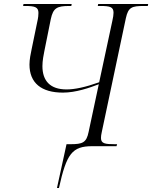

<svg xmlns="http://www.w3.org/2000/svg" viewBox="-20 -734 764 964"><path d="M266 210H276C314 38 342 0 443 0H565L568 -10H556C508 -10 487 -13 487 -41C487 -48 488 -59 491 -71L612 -643C624 -698 642 -704 703 -704H722L724 -714H473L471 -704H484C533 -704 550 -699 550 -670C550 -660 548 -646 544 -629L478 -321C408 -296 355 -285 314 -285C232 -285 193 -328 193 -402C193 -429 199 -460 203 -479L235 -638C247 -694 266 -704 328 -704H338L340 -714H98L96 -704H107C156 -704 173 -698 173 -669C173 -659 172 -645 167 -624L139 -488C134 -465 128 -435 128 -410C128 -317 188 -269 296 -269C361 -269 429 -293 476 -311L425 -72C414 -17 394 -10 333 -10H314Z"/></svg>

Font: Noto Serif Display SemiCondensed Light
Style: Italic
Weight: 300
Width: 4
Italic angle: -12°
Designer: Monotype Design Team
Foundry: Monotype Imaging Inc.
Version: Version 2.009